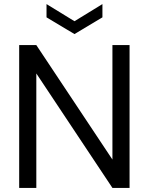

<svg xmlns="http://www.w3.org/2000/svg" viewBox="-20 -921 730 941"><path d="M74 0V-700H158L531 -139V-700H615V0H531L158 -561V0ZM345 -754 208 -836V-901L345 -817L482 -901V-836Z"/></svg>

Font: DVN - DM Sans
Style: Regular
Weight: 400
Designer: Colophon Foundry, Jonny Pinhorn
Foundry: Colophon Foundry
Version: Version 4.004;gftools[0.9.30]